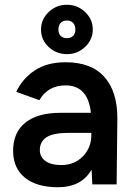

<svg xmlns="http://www.w3.org/2000/svg" viewBox="-20 -773 563 805"><path d="M364 -62Q322 12 223 12Q134 12 84.5 -28Q35 -68 35 -141Q35 -218 86.5 -259Q138 -300 233 -300H361Q349 -415 255 -415Q181 -415 145 -353L48 -388Q74 -443 125.5 -477.5Q177 -512 255 -512Q363 -512 418 -450Q473 -388 472 -274L469 0H367ZM237 -81Q292 -81 327.5 -117.5Q363 -154 363 -207V-216H268Q203 -216 175 -197.5Q147 -179 147 -144Q147 -115 170.5 -98Q194 -81 237 -81ZM152 -649Q152 -692 184 -722.5Q216 -753 261 -753Q305 -753 337 -722.5Q369 -692 369 -649Q369 -607 337 -576.5Q305 -546 261 -546Q216 -546 184 -576Q152 -606 152 -649ZM261 -613Q277 -613 286.5 -622.5Q296 -632 296 -649Q296 -667 286.5 -677Q277 -687 261 -687Q244 -687 234.5 -677Q225 -667 225 -649Q225 -632 234.5 -622.5Q244 -613 261 -613Z"/></svg>

Font: Oak Sans SemiBold
Style: Regular
Weight: 600
Designer: Erik Kennedy, Walven
Foundry: Erik Kennedy, Walven
Version: Version 1.000